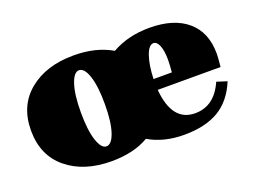

<svg xmlns="http://www.w3.org/2000/svg" viewBox="-77 -605 1026 778"><g transform="rotate(-20 435.5 -216.0)"><path d="M290 12Q171 12 97.5 -48.5Q24 -109 24 -216Q24 -323 97.5 -383.5Q171 -444 290 -444Q386 -444 454 -404Q524 -444 616 -444Q722 -444 780 -394Q838 -344 838 -253Q838 -238 834 -196H563Q575 -55 674 -55Q757 -55 797 -146L841 -132Q810 -57 752 -22.5Q694 12 602 12Q515 12 450 -26Q385 12 290 12ZM290 -52Q313 -52 327.5 -95.5Q342 -139 342 -216Q342 -293 327.5 -336.5Q313 -380 290 -380Q268 -380 253.5 -336.5Q239 -293 239 -216Q239 -139 253.5 -95.5Q268 -52 290 -52ZM611 -380Q591 -380 577.5 -341.5Q564 -303 562 -243H641Q644 -276 644 -297Q644 -335 635 -357.5Q626 -380 611 -380Z"/></g></svg>

Font: Arapey Black
Style: Regular
Weight: 900
Designer: Eduardo Rodriguez Tunni
Foundry: Eduardo Rodriguez Tunni
Version: Version 4.000